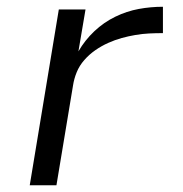

<svg xmlns="http://www.w3.org/2000/svg" viewBox="-20 -548 540 568"><path d="M68 0 154 -520H233L212 -396Q231 -429 259 -455.5Q287 -482 321 -498.5Q355 -515 390.5 -521.5Q426 -528 462 -528V-450Q441 -450 421 -449Q401 -448 380.5 -444.5Q360 -441 340 -435.5Q320 -430 300 -421Q280 -412 262 -399.5Q244 -387 229.5 -370.5Q215 -354 207 -334.5Q199 -315 196 -295L147 0Z"/></svg>

Font: Iosevka Algr
Style: Italic
Weight: 400
Italic angle: -9°
Monospace: yes
Designer: Belleve Invis
Foundry: Belleve Invis
Version: Version 26.0.2; ttfautohint (v1.8.3)